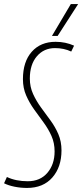

<svg xmlns="http://www.w3.org/2000/svg" viewBox="-40 -916 405 946"><path d="M325 -691 311 -662Q275 -679 231 -679Q176 -679 141.5 -638.5Q107 -598 107 -529Q107 -488 123 -453Q139 -418 162 -386.5Q185 -355 208.5 -323Q232 -291 247.5 -255Q263 -219 263 -175Q263 -93 218 -41.5Q173 10 93 10Q62 10 32 4Q2 -2 -20 -13L-6 -44Q38 -23 97 -23Q158 -23 193.5 -64.5Q229 -106 229 -170Q229 -212 213.5 -246.5Q198 -281 174.5 -313Q151 -345 128 -377Q105 -409 89 -445.5Q73 -482 73 -526Q73 -612 116.5 -661Q160 -710 234 -710Q283 -710 325 -691ZM216 -739 309 -896H345L244 -739Z"/></svg>

Font: Georama Condensed ExtraLight
Style: Italic
Weight: 200
Width: 3
Italic angle: -9°
Designer: Jean-Baptiste Levee
Foundry: Production Type
Version: Version 1.000